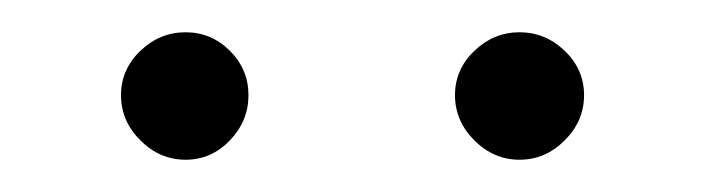

<svg xmlns="http://www.w3.org/2000/svg" viewBox="-20 -700 437 119"><path d="M55 -641Q55 -657 67 -668.5Q79 -680 95 -680Q111 -680 122.5 -668.5Q134 -657 134 -641Q134 -625 122.5 -613Q111 -601 95 -601Q79 -601 67 -613Q55 -625 55 -641ZM262 -641Q262 -657 274 -668.5Q286 -680 302 -680Q318 -680 330 -668.5Q342 -657 342 -641Q342 -625 330 -613Q318 -601 302 -601Q286 -601 274 -613Q262 -625 262 -641Z"/></svg>

Font: Prompt ExtraLight
Style: Regular
Weight: 275
Designer: Katatrad Team
Foundry: CadsonDemak
Version: Version 1.001